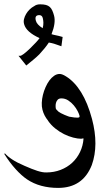

<svg xmlns="http://www.w3.org/2000/svg" viewBox="-43 -727 524 910"><path d="M159.7 -641.6Q156.2 -655.3 143.1 -655.3Q119.6 -655.3 127 -628.9Q131.3 -610.8 159.2 -593.3Q163.1 -607.9 162.6 -620.1Q162.1 -632.3 159.7 -641.6ZM334 -178.2Q332 -186.5 325 -200.4Q317.9 -214.4 306.6 -227.8Q295.4 -241.2 280.5 -251Q265.6 -260.7 248 -260.7Q236.3 -260.7 230.5 -254.4Q224.6 -248 222.4 -239.7Q220.2 -231.4 220.5 -223.9Q220.7 -216.3 221.2 -213.9Q222.2 -210.4 225.3 -206.5Q228.5 -202.6 233.4 -198.7H232.9Q239.3 -194.3 245.6 -190.7Q252 -187 260.7 -183.6H260.3Q268.6 -180.7 277.3 -176.8Q286.1 -172.9 292 -172.9Q300.8 -170.9 309.3 -170.2Q317.9 -169.4 324.7 -169.4Q336.4 -169.4 334 -178.2ZM248 -507.8Q234.9 -512.2 226.8 -515.1Q218.8 -518.1 213.1 -519.8Q207.5 -521.5 202.1 -522.7Q196.8 -523.9 188.5 -525.4Q178.7 -510.7 167.5 -497.1Q156.2 -483.4 143.6 -469.7Q130.9 -457 115.5 -444.3Q100.1 -431.6 81.5 -416.5L44.9 -462.4H52.2Q63 -462.4 100.1 -498Q116.7 -514.2 127.9 -526.4Q139.2 -538.6 144.5 -546.4Q81.1 -575.2 71.3 -612.3Q67.9 -624 70.8 -636.5Q73.7 -648.9 80.6 -660.6Q87.4 -672.4 97.4 -682.1Q107.4 -691.9 118.7 -697.8L118.2 -697.3Q129.4 -706.5 147 -706.5Q163.6 -706.5 174.6 -703.6Q185.5 -700.7 192.9 -694.1Q200.2 -687.5 204.8 -677.2Q209.5 -667 213.4 -652.3Q222.2 -618.2 201.2 -564.9Q207 -563 211.7 -562Q216.3 -561 221.9 -559.8Q227.5 -558.6 235.1 -556.9Q242.7 -555.2 253.9 -551.8ZM393.1 -163.1Q425.8 -39.1 392.1 55.2Q349.6 163.6 232.4 163.6Q189.9 163.6 152.8 153.6Q115.7 143.6 85 123Q59.1 105.5 31 74.5Q2.9 43.5 -22.9 2.4L-19.5 0Q-7.3 14.2 14.9 28.8Q37.1 43.5 73.7 59.1Q108.9 74.7 134 82.8Q159.2 90.8 176.3 90.3Q212.9 90.3 244.4 78.1Q275.9 65.9 299.1 44.4Q322.3 22.9 336.4 -6.6Q350.6 -36.1 353 -70.8H350.1Q345.2 -70.8 344.7 -70.1Q344.2 -69.3 342.8 -69.3Q325.2 -69.3 303.7 -75Q282.2 -80.6 260.5 -91.3Q238.8 -102.1 218.8 -118.2Q198.7 -134.3 184.6 -154.8H185.1Q175.8 -166 168.9 -179Q162.1 -191.9 158.2 -207Q154.3 -221.7 155 -240Q155.8 -258.3 160.4 -277.1Q165 -295.9 172.9 -313.7Q180.7 -331.5 190.9 -345.5Q201.2 -359.4 213.6 -367.9Q226.1 -376.5 239.7 -376.5Q251.5 -376.5 269.5 -365.2Q310.1 -340.3 341.3 -290Q372.6 -239.7 393.1 -163.1Z"/></svg>

Font: XB Khoramshahr
Style: Oblique
Weight: 400
Italic angle: 12°
Designer: Behnam
Foundry: Irmug
Version: Version 8.005 2009